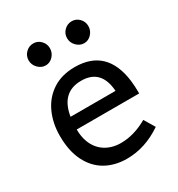

<svg xmlns="http://www.w3.org/2000/svg" viewBox="-176 -841 898 969"><g transform="rotate(-30 273.0 -356.5)"><path d="M450 -115 487 -53Q389 14 282 14Q212 14 158.5 -16.5Q105 -47 75 -107.5Q45 -168 45 -255Q45 -329 72.5 -389Q100 -449 153.5 -484Q207 -519 283 -519Q469 -519 495 -316Q499 -283 499 -241H135Q135 -200 147 -168Q165 -120 204 -95Q243 -70 295 -70Q372 -70 450 -115ZM140 -312H402Q393 -443 277 -443Q161 -443 140 -312ZM99 -664Q99 -690 117.5 -708.5Q136 -727 162 -727Q187 -727 205 -708.5Q223 -690 223 -664Q223 -638 205 -618.5Q187 -599 162 -599Q137 -599 118 -618.5Q99 -638 99 -664ZM323 -664Q323 -690 341.5 -708.5Q360 -727 386 -727Q411 -727 429 -708.5Q447 -690 447 -664Q447 -638 429 -618.5Q411 -599 386 -599Q361 -599 342 -618.5Q323 -638 323 -664Z"/></g></svg>

Font: Arvo
Style: Regular
Weight: 400
Designer: Anton Koovit (Cyrillic Expansion: Cyreal)
Foundry: Anton Koovit, Yassin Baggar
Version: Version 3.000